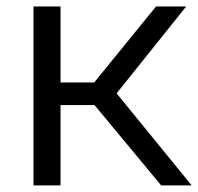

<svg xmlns="http://www.w3.org/2000/svg" viewBox="-20 -562 601 582"><path d="M468.5 0 266.5 -243.5H163.5V0H81.5V-542.5H163.5V-312H265.5L453 -542.5H544.5L333.5 -279L561 0Z"/></svg>

Font: Encode Sans Semi Expanded
Style: Regular
Weight: 400
Width: 6
Designer: Multiple Designers
Foundry: Impallari Type
Version: Version 2.000